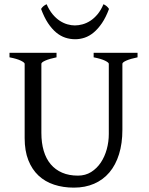

<svg xmlns="http://www.w3.org/2000/svg" viewBox="-20 -862 694 897"><path d="M622.6 -594.2Q589.4 -587.4 570.6 -579.1Q551.8 -570.8 551.8 -564V-255.9Q551.8 -191.9 536.1 -141.6Q520.5 -91.3 491.2 -56.6Q461.9 -22 419.9 -3.7Q377.9 14.6 325.2 14.6Q274.9 14.6 232.7 0.7Q190.4 -13.2 159.9 -41.7Q129.4 -70.3 112.3 -113.8Q95.2 -157.2 95.2 -216.8V-564Q95.2 -569.8 77.4 -578.6Q59.6 -587.4 24.4 -594.2V-615.2H244.1V-594.2Q210.9 -587.4 192.1 -579.1Q173.3 -570.8 173.3 -564V-241.2Q173.3 -194.3 184.3 -157.2Q195.3 -120.1 217 -94.5Q238.8 -68.8 270.5 -55.2Q302.2 -41.5 344.2 -41.5Q378.9 -41.5 405.8 -58.3Q432.6 -75.2 450.9 -102.5Q469.2 -129.9 478.8 -164.8Q488.3 -199.7 488.3 -235.8V-564Q488.3 -569.8 470.5 -578.6Q452.6 -587.4 417.5 -594.2V-615.2H622.6ZM489.3 -820.3Q474.6 -780.8 456.3 -753.9Q438 -727.1 417.7 -710.2Q397.5 -693.4 375.5 -686Q353.5 -678.7 331.5 -678.7Q307.6 -678.7 285.2 -686Q262.7 -693.4 242.4 -710.2Q222.2 -727.1 204.3 -753.9Q186.5 -780.8 171.9 -820.3Q177.7 -829.1 183.6 -833.7Q189.5 -838.4 197.8 -842.3Q210 -814.5 225.8 -795.4Q241.7 -776.4 259.3 -764.9Q276.9 -753.4 295.2 -748.3Q313.5 -743.2 329.6 -743.2Q346.7 -743.2 365.5 -748.3Q384.3 -753.4 402.1 -764.9Q419.9 -776.4 435.8 -795.4Q451.7 -814.5 463.4 -842.3Q471.7 -838.4 477.5 -833.7Q483.4 -829.1 489.3 -820.3Z"/></svg>

Font: Gentium Plus Afr
Style: Regular
Weight: 400
Designer: J. Victor Gaultney, Annie Olsen, Iska Routamaa, Becca Hirsbrunner
Foundry: SIL International
Version: Version 5.000